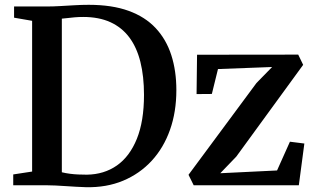

<svg xmlns="http://www.w3.org/2000/svg" viewBox="-20 -770 1309 798"><path d="M336.5 8Q317.5 7.5 296 6.2Q274.5 5 252.8 3.5Q231 2 210.5 1Q190 0 173 0H35V-45L113.5 -57V-683.5L38.5 -696.5V-743H171.5Q201.5 -743 230.8 -744.8Q260 -746.5 289.5 -748.2Q319 -750 349 -750Q445.5 -750 514.5 -725Q583.5 -700 627.2 -653Q671 -606 692 -540.8Q713 -475.5 713 -395.5Q713 -305 686.5 -230.2Q660 -155.5 610.5 -101.8Q561 -48 491.8 -19Q422.5 10 336.5 8ZM341 -44Q412.5 -45 465.8 -82.2Q519 -119.5 548.8 -193Q578.5 -266.5 578.5 -375.5Q578.5 -452.5 563.5 -512.8Q548.5 -573 517.5 -614.5Q486.5 -656 438.8 -677.8Q391 -699.5 326 -699.5Q306.5 -699.5 289.8 -698Q273 -696.5 259.5 -694.8Q246 -693 237 -692.5V-54Q253.5 -50 270.8 -47.8Q288 -45.5 305.5 -44.8Q323 -44 341 -44ZM1111 -491.5 886 -483 860.5 -379.5 797 -379 799 -542.5 1219.5 -543 1240 -500.5 962 -119 895.5 -50 1131.5 -61.5 1185 -181 1245 -173.5 1222 0H785L763.5 -43.5L1046 -425Z"/></svg>

Font: Merriweather 48pt SemiBold
Style: Regular
Weight: 600
Version: Version 2.100